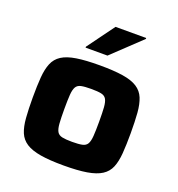

<svg xmlns="http://www.w3.org/2000/svg" viewBox="-132 -831 877 948"><g transform="rotate(20 306.5 -357.5)"><path d="M306 8Q233 8 185 0Q137 -8 109 -26Q81 -44 68.5 -74Q56 -104 52.5 -149Q49 -194 49 -255Q49 -317 52.5 -361.5Q56 -406 68.5 -436.5Q81 -467 109 -485Q137 -503 185 -510.5Q233 -518 306 -518Q380 -518 428 -510.5Q476 -503 504 -485Q532 -467 544.5 -436.5Q557 -406 560.5 -361.5Q564 -317 564 -255Q564 -194 560.5 -149Q557 -104 544.5 -74Q532 -44 504 -26Q476 -8 428 0Q380 8 306 8ZM306 -116Q340 -116 359 -120Q378 -124 386 -138Q394 -152 396 -180Q398 -208 398 -255Q398 -303 396 -330.5Q394 -358 386 -372Q378 -386 359.5 -390Q341 -394 306 -394Q272 -394 253.5 -390Q235 -386 227 -372Q219 -358 217 -330.5Q215 -303 215 -255Q215 -208 217 -180Q219 -152 227 -138Q235 -124 254 -120Q273 -116 306 -116ZM210 -576V-581L314 -723H475V-718L325 -576Z"/></g></svg>

Font: Saira SemiExpanded
Style: Bold
Weight: 700
Width: 6
Designer: Hector Gatti with collaboration of the Omnibus-Type team
Foundry: Omnibus-Type
Version: Version 1.101